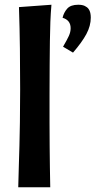

<svg xmlns="http://www.w3.org/2000/svg" viewBox="-20 -790 403 810"><path d="M197 -770Q194 -735 192.5 -698Q191 -661 190.5 -616.5Q190 -572 189.5 -517Q189 -462 189 -391Q189 -325 189 -271.5Q189 -218 189.5 -172Q190 -126 190.5 -84.5Q191 -43 192 0H57Q58 -52 59.5 -92Q61 -132 62 -175.5Q63 -219 64 -274.5Q65 -330 65 -414Q65 -499 64 -584.5Q63 -670 60 -760ZM244 -715Q249 -737 263.5 -753.5Q278 -770 310 -770Q327 -770 337.5 -765Q348 -760 353.5 -752.5Q359 -745 361 -735.5Q363 -726 363 -716Q363 -681 344.5 -646.5Q326 -612 288 -568L246 -593Q263 -622 270.5 -638.5Q278 -655 278 -671Q278 -705 244 -715Z"/></svg>

Font: Cantora One
Style: Regular
Weight: 400
Designer: Pablo Impallari, Rodrigo Fuenzalida
Foundry: Pablo Impallari
Version: Version 1.002; ttfautohint (v0.8) -G 200 -r 50